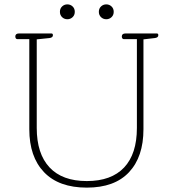

<svg xmlns="http://www.w3.org/2000/svg" viewBox="-20 -848 794 878"><path d="M254 -794Q254 -809 264 -818.5Q274 -828 288 -828Q302 -828 312 -818.5Q322 -809 322 -794Q322 -779 312 -769.5Q302 -760 288 -760Q274 -760 264 -769.5Q254 -779 254 -794ZM432 -794Q432 -809 442 -818.5Q452 -828 466 -828Q480 -828 490 -818.5Q500 -809 500 -794Q500 -779 490 -769.5Q480 -760 466 -760Q452 -760 442 -769.5Q432 -779 432 -794ZM114 -257V-669H59Q55 -669 52.5 -672.5Q50 -676 50 -681Q50 -695 67 -695H215Q222 -695 222 -687Q222 -676 206 -674L148 -668V-263Q148 -145 206.5 -82.5Q265 -20 377 -20Q489 -20 547.5 -82Q606 -144 606 -263V-669H546Q542 -669 539.5 -672.5Q537 -676 537 -681Q537 -695 554 -695H697Q704 -695 704 -687Q704 -676 688 -674L636 -668V-257Q636 -131 570 -60.5Q504 10 377 10Q249 10 181.5 -60.5Q114 -131 114 -257Z"/></svg>

Font: Maitree ExtraLight
Style: Regular
Weight: 250
Designer: CadsonDemak Team
Foundry: CadsonDemak
Version: Version 1.002